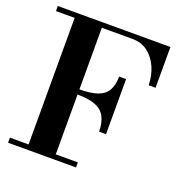

<svg xmlns="http://www.w3.org/2000/svg" viewBox="-134 -874 955 995"><g transform="rotate(20 343.5 -377.0)"><path d="M600 -529Q599 -582 579.5 -626.5Q560 -671 524.5 -698.5Q489 -726 439 -726H17V-754H638V-529ZM17 0V-28H392V0ZM120 -14V-754H270V-14ZM441 -215Q440 -266 423 -297.5Q406 -329 368.5 -343.5Q331 -358 266 -358V-386Q331 -386 369 -399.5Q407 -413 423.5 -442Q440 -471 441 -519H479V-215Z"/></g></svg>

Font: Libre Bodoni SemiBold
Style: Regular
Weight: 600
Designer: Pablo Impallari, Rodrigo Fuenzalida
Foundry: Impallari Type
Version: Version 2.005;gftools[0.9.23]